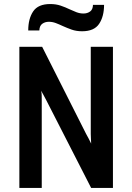

<svg xmlns="http://www.w3.org/2000/svg" viewBox="-20 -932 656 952"><path d="M76 0V-700H189L407 -268Q411.5 -260 419.5 -245Q427.5 -230 432 -220Q431.5 -233 430.8 -246Q430 -259 430 -268V-700H540V0H432L210 -434Q205.5 -442.5 197.5 -457.5Q189.5 -472.5 184 -482Q186.5 -471 186.8 -457.5Q187 -444 187 -434V0ZM387 -777Q358.5 -777 335.2 -785.2Q312 -793.5 291 -803Q273 -811.5 256.2 -817.8Q239.5 -824 222 -824Q203.5 -824 189.8 -814.2Q176 -804.5 175 -781H120Q120 -839 144.5 -875.5Q169 -912 229 -912Q257.5 -912 281 -904Q304.5 -896 325 -886Q342 -878 359 -871.5Q376 -865 394 -865Q413 -865 426.8 -875Q440.5 -885 441 -908H496Q496 -850.5 471.5 -813.8Q447 -777 387 -777Z"/></svg>

Font: Overpass Mono Light
Style: Regular
Weight: 300
Monospace: yes
Designer: Delve Withrington, Dave Bailey
Foundry: Delve Fonts LLC
Version: Version 4.000